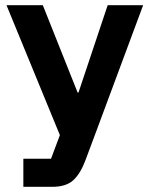

<svg xmlns="http://www.w3.org/2000/svg" viewBox="-20 -520 577 740"><path d="M70 200V91.7H176.7L210.8 0.8L5 -500H145L279.2 -163.3H282.5L395 -500H531.7L345.8 0L310 95.8Q290.8 148.3 262.9 174.2Q235 200 181.7 200Z"/></svg>

Font: Funnel Sans Light
Style: Bold
Weight: 700
Version: Version 1.000